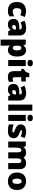

<svg xmlns="http://www.w3.org/2000/svg" viewBox="2480 -3296 1056 6055"><g transform="rotate(90 3007.5 -268.0)"><path d="M318 10C394 10 449 -9 495 -39V-191C446 -160 389 -142 334 -142C276 -142 236 -179 236 -275C236 -368 275 -413 333 -413C375 -413 412 -400 458 -380L514 -521C462 -547 401 -563 333 -563C166 -563 42 -475 42 -274C42 -77 150 10 318 10Z M875 -563C775 -563 695 -546 631 -513L686 -387C740 -411 796 -428 840 -428C881 -428 907 -409 907 -360V-352L815 -349C659 -342 575 -287 575 -169C575 -48 647 10 743 10C835 10 878 -14 925 -73H929L966 0H1098V-363C1098 -491 1015 -563 875 -563ZM864 -245 908 -247V-204C908 -157 870 -125 824 -125C791 -125 769 -142 769 -180C769 -220 794 -242 864 -245Z M1566 -563C1489 -563 1446 -526 1419 -483H1410L1383 -553H1228V240H1419V38C1419 -1 1416 -29 1413 -54H1419C1443 -24 1482 10 1560 10C1676 10 1762 -89 1762 -278C1762 -462 1688 -563 1566 -563ZM1494 -413C1542 -413 1568 -377 1568 -280C1568 -182 1543 -144 1495 -144C1436 -144 1419 -191 1419 -279V-294C1421 -373 1438 -413 1494 -413Z M1968 -776C1912 -776 1867 -759 1867 -691C1867 -625 1912 -607 1968 -607C2023 -607 2070 -625 2070 -691C2070 -759 2023 -776 1968 -776ZM2063 -553H1872V0H2063Z M2467 -141C2434 -141 2415 -159 2415 -195V-410H2551V-553H2415V-664H2290L2241 -548L2156 -488V-410H2223V-182C2223 -32 2296 10 2404 10C2476 10 2517 -3 2559 -21V-160C2528 -149 2501 -141 2467 -141Z M2926 -563C2826 -563 2746 -546 2682 -513L2737 -387C2791 -411 2847 -428 2891 -428C2932 -428 2958 -409 2958 -360V-352L2866 -349C2710 -342 2626 -287 2626 -169C2626 -48 2698 10 2794 10C2886 10 2929 -14 2976 -73H2980L3017 0H3149V-363C3149 -491 3066 -563 2926 -563ZM2915 -245 2959 -247V-204C2959 -157 2921 -125 2875 -125C2842 -125 2820 -142 2820 -180C2820 -220 2845 -242 2915 -245Z M3470 0V-760H3279V0Z M3699 -776C3643 -776 3598 -759 3598 -691C3598 -625 3643 -607 3699 -607C3754 -607 3801 -625 3801 -691C3801 -759 3754 -776 3699 -776ZM3794 -553H3603V0H3794Z M4338 -170C4338 -267 4292 -307 4196 -346C4104 -383 4085 -390 4085 -411C4085 -426 4102 -434 4132 -434C4165 -434 4227 -418 4282 -393L4334 -516C4265 -547 4204 -563 4131 -563C3994 -563 3903 -508 3903 -400C3903 -309 3948 -266 4040 -228C4133 -190 4158 -181 4158 -157C4158 -138 4139 -129 4096 -129C4054 -129 3974 -142 3904 -174V-21C3968 3 4025 10 4104 10C4272 10 4338 -65 4338 -170Z M5119 -563C5050 -563 4993 -535 4958 -486H4952C4919 -534 4868 -563 4787 -563C4705 -563 4650 -530 4621 -485H4616L4588 -553H4444V0H4635V-242C4635 -352 4653 -413 4719 -413C4762 -413 4783 -381 4783 -301V0H4974V-258C4974 -357 4994 -413 5056 -413C5100 -413 5123 -385 5123 -301V0H5314V-360C5314 -502 5245 -563 5119 -563Z M5972 -278C5972 -461 5857 -563 5698 -563C5525 -563 5420 -461 5420 -278C5420 -93 5535 10 5695 10C5867 10 5972 -93 5972 -278ZM5614 -278C5614 -372 5638 -421 5696 -421C5756 -421 5778 -372 5778 -278C5778 -183 5756 -132 5697 -132C5637 -132 5614 -183 5614 -278Z"/></g></svg>

Font: Noto Sans Bengali Black
Style: Regular
Weight: 900
Designer: Jelle Bosma - Monotype Design Team
Foundry: Monotype Imaging Inc.
Version: Version 2.003